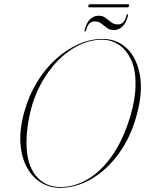

<svg xmlns="http://www.w3.org/2000/svg" viewBox="-20 -898 701 928"><path d="M475.5 -710Q545.5 -710 593.2 -664.2Q641 -618.5 656 -536.5Q671 -454.5 641.5 -345Q612.5 -236 554.5 -156.2Q496.5 -76.5 422.2 -33.2Q348 10 270 10Q220 10 178.2 -15.5Q136.5 -41 110 -89Q83.5 -137 78.8 -205.5Q74 -274 98 -359.5Q120 -437.5 159.5 -502Q199 -566.5 250.8 -613Q302.5 -659.5 360.2 -684.8Q418 -710 475.5 -710ZM272.5 6Q340.5 6 405.2 -32.5Q470 -71 523.2 -147.5Q576.5 -224 610.5 -338.5Q635 -421.5 635 -489Q636 -559.5 614.2 -607.8Q592.5 -656 555.5 -681Q518.5 -706 473 -706Q416 -706 361.5 -679.5Q307 -653 260.5 -605.8Q214 -558.5 179.2 -495.2Q144.5 -432 127 -359Q117.5 -318 112.8 -281Q108 -244 108 -211.5Q107.5 -106 152.2 -50Q197 6 272.5 6ZM530 -752.5Q510.5 -752.5 497 -763Q483.5 -773.5 470 -784Q456.5 -794.5 436.5 -794.5Q407 -794.5 396.5 -752.5Q395 -745.5 391.5 -745.5Q387.5 -745.5 389 -752.5Q406.5 -822 457.5 -822Q477 -822 490.2 -811.5Q503.5 -801 517.2 -790.5Q531 -780 551 -780Q580.5 -780 591 -822Q592.5 -829 596.5 -829Q600.5 -829 598.5 -822Q590 -787 572 -769.8Q554 -752.5 530 -752.5ZM407 -870Q408.5 -877.5 416.5 -877.5H597.5Q605.5 -877.5 604 -870Q602 -862.5 594 -862.5H413Q405 -862.5 407 -870Z"/></svg>

Font: Fraunces 144pt S000 Thin
Style: Italic
Weight: 100
Italic angle: -16°
Version: Version 1.000; ttfautohint (v1.8.3)